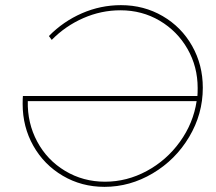

<svg xmlns="http://www.w3.org/2000/svg" viewBox="-20 -723 840 746"><path d="M768 -382Q768 -280 715 -191Q662 -102 573.5 -49.5Q485 3 386 3Q297 3 224 -40Q151 -83 109.5 -156.5Q68 -230 68 -319Q68 -340 69 -350H747Q748 -360 748 -381Q748 -464 708.5 -533Q669 -602 600.5 -642.5Q532 -683 448 -683Q373 -683 303.5 -652.5Q234 -622 181 -568L170 -583Q226 -640 298.5 -671.5Q371 -703 450 -703Q539 -703 612 -660.5Q685 -618 726.5 -544.5Q768 -471 768 -382ZM744 -330H88Q86 -245 124.5 -173Q163 -101 233 -59Q303 -17 388 -17Q473 -17 550 -58.5Q627 -100 679 -172Q731 -244 744 -330Z"/></svg>

Font: Gontserrat Thin
Style: Italic
Weight: 250
Italic angle: -11.3°
Designer: Julieta Ulanovsky
Foundry: Julieta Ulanovsky
Version: Version 6.001